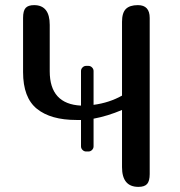

<svg xmlns="http://www.w3.org/2000/svg" viewBox="-20 -729 704 749"><path d="M518 -709Q564 -709 564 -659V-50Q564 -23 554 -11.5Q544 0 520 0Q456 0 456 -77V-300Q399 -276 345 -266V-158Q345 -150 339 -144Q333 -138 325 -138H316Q308 -138 302 -144Q296 -150 296 -158V-261H278Q178 -261 124 -304.5Q70 -348 70 -448V-659Q70 -687 80 -698Q90 -709 113 -709Q174 -709 174 -632V-451Q174 -323 296 -317V-452Q296 -460 302 -466Q308 -472 316 -472H325Q333 -472 339 -466Q345 -460 345 -452V-320Q406 -328 456 -356V-644Q456 -679 471 -694Q486 -709 518 -709Z"/></svg>

Font: Marmelad
Style: Regular
Weight: 400
Designer: Manvel Shmavonyan
Foundry: Cyreal
Version: Version 1.001;PS 001.001;hotconv 1.0.88;makeotf.lib2.5.64775